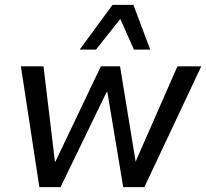

<svg xmlns="http://www.w3.org/2000/svg" viewBox="-20 -770 848 790"><path d="M142 0 66 -497H159L206 -105H208L395 -497H474L538 -105L710 -497H808L574 0H487L422 -390H418L229 0ZM308 -566 443 -750H529L598 -566H531L475 -692L375 -566Z"/></svg>

Font: Nunito Sans 7pt SemiCondensed Medium
Style: Italic
Weight: 500
Width: 4
Italic angle: -9°
Designer: Vernon Adams
Foundry: Vernon Adams
Version: Version 3.101;gftools[0.9.27]